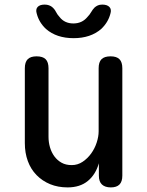

<svg xmlns="http://www.w3.org/2000/svg" viewBox="-20 -805 640 835"><path d="M409 -234V-508Q409 -535 421.5 -547.5Q434 -560 461 -560Q487 -560 499.5 -547.5Q512 -535 512 -508V-41Q512 -15 499.5 -2.5Q487 10 462 10Q437 10 423.5 -2.5Q410 -15 410 -41V-95Q396 -46 362 -18Q328 10 274 10Q232 10 198 -4Q164 -18 139 -43.5Q114 -69 101 -104.5Q88 -140 88 -183V-508Q88 -535 100.5 -547.5Q113 -560 139 -560Q166 -560 178.5 -547.5Q191 -535 191 -508V-210Q191 -186 197.5 -164Q204 -142 216.5 -125Q229 -108 247.5 -97.5Q266 -87 292 -87Q318 -87 339.5 -101.5Q361 -116 376.5 -137.5Q392 -159 400.5 -185Q409 -211 409 -234ZM140 -745Q134 -764 143.5 -774.5Q153 -785 174 -785Q185 -785 193 -782Q201 -779 206 -775Q217 -766 223 -754Q229 -742 239 -731Q261 -703 299 -703Q337 -703 360 -731Q370 -741 376.5 -752.5Q383 -764 392 -773Q398 -778 405.5 -781.5Q413 -785 425 -785Q446 -785 456 -774.5Q466 -764 460 -745Q450 -707 420 -679Q374 -639 300 -639Q226 -639 180 -679Q150 -707 140 -745Z"/></svg>

Font: Maple Mono NL Medium
Style: Regular
Weight: 500
Monospace: yes
Designer: subframe7536
Version: Version 7.000